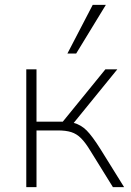

<svg xmlns="http://www.w3.org/2000/svg" viewBox="-20 -769 537 789"><path d="M88 0V-484H130V-269H238L413 -484H462L283 -264Q313 -256 336 -233Q359 -210 393 -156L490 0H444L351 -150Q331 -183 313 -201Q295 -219 273 -226Q251 -233 218 -233H130V0ZM257 -549 361 -749H415L293 -549Z"/></svg>

Font: Nunito Sans ExtraLight
Style: Regular
Weight: 200
Designer: Vernon Adams
Foundry: Vernon Adams
Version: Version 3.006; ttfautohint (v1.8.3)